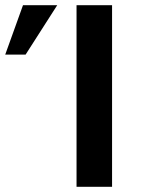

<svg xmlns="http://www.w3.org/2000/svg" viewBox="-30 -715 542 735"><path d="M-10 -506 58 -695H189L68 -506ZM263 0V-695H399V0Z"/></svg>

Font: Coval
Style: Bold
Weight: 700
Foundry: Context Ltd
Version: Version 001.000